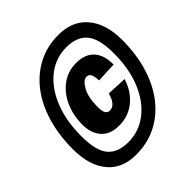

<svg xmlns="http://www.w3.org/2000/svg" viewBox="-199 -864 1013 1013"><g transform="rotate(-45 307.5 -357.0)"><path d="M239 12Q135 12 79 -56Q23 -124 23 -244Q23 -351 49.5 -439.5Q76 -528 125.5 -592Q175 -656 243.5 -691Q312 -726 395 -726Q500 -726 557.5 -657.5Q615 -589 615 -469Q615 -362 588 -273.5Q561 -185 511 -121Q461 -57 392 -22.5Q323 12 239 12ZM256 -64Q336 -64 399 -112.5Q462 -161 498 -248Q534 -335 534 -450Q534 -558 496 -604Q458 -650 379 -650Q299 -650 236.5 -601Q174 -552 138.5 -464.5Q103 -377 103 -262Q103 -154 140.5 -109Q178 -64 256 -64ZM284 -160Q218 -160 184 -198.5Q150 -237 150 -299Q150 -373 177 -431Q204 -489 250.5 -522Q297 -555 356 -555Q422 -555 456.5 -518Q491 -481 491 -409L377 -404Q377 -465 345 -465Q319 -465 296 -423Q273 -381 273 -311Q273 -279 281 -265Q289 -251 305 -251Q347 -251 365 -319L478 -314Q456 -244 405 -202Q354 -160 284 -160Z"/></g></svg>

Font: Geist Mono ExtraBold
Style: Italic
Weight: 800
Italic angle: -12°
Monospace: yes
Designer: Basement.studio, Andrés Briganti, Mateo Zaragoza
Foundry: Basement.studio, Vercel, Andrés Briganti, Guido Ferreyra, Mateo Zaragoza
Version: Version 1.500; ttfautohint (v1.8.4.7-5d5b)